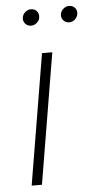

<svg xmlns="http://www.w3.org/2000/svg" viewBox="-53 -765 404 799"><g transform="rotate(-5 149.0 -366.0)"><path d="M46.5 0 137.4 -545.5H180.4L89.5 0ZM102.3 -663.4Q87.4 -663.4 77.8 -674.5Q68.2 -685.7 71 -701Q73.2 -713.8 83.8 -722.7Q94.5 -731.5 106.9 -731.5Q122.9 -731.5 132.1 -720.5Q141.3 -709.5 138.5 -693.5Q137.1 -681.8 126.4 -672.6Q115.8 -663.4 102.3 -663.4ZM261.4 -663.4Q246.4 -663.4 236.9 -674.7Q227.3 -686.1 230.1 -701Q232.2 -713.4 242.9 -722.5Q253.6 -731.5 266 -731.5Q282 -731.5 291.4 -720.3Q300.8 -709.2 297.6 -693.5Q295.1 -681.1 285 -672.2Q274.9 -663.4 261.4 -663.4Z"/></g></svg>

Font: Inter UI Extra Light
Style: Italic
Weight: 200
Italic angle: -9.39999°
Designer: Rasmus Andersson
Foundry: rsms
Version: 3.2;8d6f07862